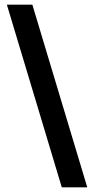

<svg xmlns="http://www.w3.org/2000/svg" viewBox="-20 -720 395 825"><path d="M245.5 85 9.5 -700H119L355 85Z"/></svg>

Font: Cabin SemiCondensed SemiBold
Style: Regular
Weight: 600
Width: 4
Designer: Pablo Impallari
Foundry: Pablo Impallari. http://www.impallari.com Igino Marini. http://www.ikern.com
Version: Version 3.001